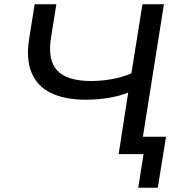

<svg xmlns="http://www.w3.org/2000/svg" viewBox="-20 -725 864 903"><path d="M630 158 655 0H538L583 -290Q546 -274 492.5 -265Q439 -256 384 -256Q285 -256 220 -287.5Q155 -319 128.5 -383Q102 -447 117 -542L143 -705H245L220 -548Q203 -442 249.5 -393Q296 -344 408 -344Q455 -344 504.5 -352.5Q554 -361 598 -380L650 -705H751L652 -82H761L722 158Z"/></svg>

Font: Nunito Sans 10pt SemiExpanded Medium
Style: Italic
Weight: 500
Width: 6
Italic angle: -9°
Designer: Vernon Adams
Foundry: Vernon Adams
Version: Version 3.101;gftools[0.9.27]